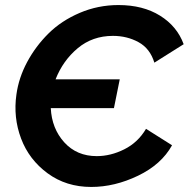

<svg xmlns="http://www.w3.org/2000/svg" viewBox="-20 -734 756 760"><path d="M363 -116Q418 -116 472 -143Q526 -170 558 -224L661 -159Q619 -83 526.5 -38.5Q434 6 341 6Q242 6 168.5 -48Q95 -102 63.5 -185.5Q32 -269 45 -360Q54 -426 87.5 -488.5Q121 -551 172 -601.5Q223 -652 295.5 -683Q368 -714 449 -714Q546 -714 613.5 -672Q681 -630 707 -559L591 -486Q574 -542 528.5 -567Q483 -592 427 -592Q346 -592 287.5 -543Q229 -494 200 -420H454L431 -306H181Q185 -225 234.5 -170.5Q284 -116 363 -116Z"/></svg>

Font: Raleway-v4020
Style: Bold Italic
Weight: 700
Italic angle: -12°
Designer: Matt McInerney, Pablo Impallari, Rodrigo Fuenzalida
Foundry: Matt McInerney, Pablo Impallari, Rodrigo Fuenzalida
Version: Version 4.020;PS 004.020;hotconv 1.0.88;makeotf.lib2.5.64775